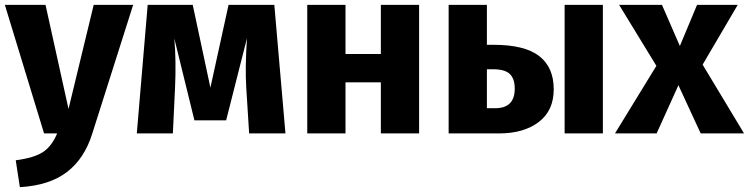

<svg xmlns="http://www.w3.org/2000/svg" viewBox="-26 -551 3093 793"><path d="M524 -531 355 1Q323 104 250.5 159.5Q178 215 56 222L39 111Q115 101 151.5 77Q188 53 210 0H156L-6 -531H162L257 -101L361 -531Z M1107 -531 1153 0H1003L991 -190Q986 -271 994 -393L908 -54H777L694 -392Q702 -299 697 -190L688 0H539L584 -531H770L843 -189L918 -531Z M1547 0V-211H1401V0H1243V-531H1401V-328H1547V-531H1705V0Z M2012 -366Q2141 -366 2201 -319.5Q2261 -273 2261 -182Q2261 -94 2199 -47Q2137 0 2036 0H1827V-531H1985V-366ZM2306 -531H2464V0H2306ZM2019 -104Q2100 -104 2100 -185Q2100 -226 2079.5 -245.5Q2059 -265 2010 -265H1985V-104Z M2876 -284 3047 0H2868L2776 -199L2686 0H2514L2685 -279L2531 -531H2708L2782 -361L2853 -531H3021Z"/></svg>

Font: FiraGO
Style: Bold
Weight: 700
Designer: bBox Type
Foundry: bBox Type GmbH
Version: Version 1.001;PS 001.001;hotconv 1.0.88;makeotf.lib2.5.64775